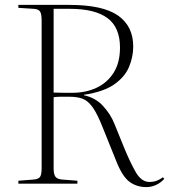

<svg xmlns="http://www.w3.org/2000/svg" viewBox="-20 -750 691 784"><path d="M578 14Q538 14 509 -7.5Q480 -29 456 -89L400 -228Q378 -284 359 -311Q340 -338 318 -346.5Q296 -355 264 -355Q243 -355 228 -355Q213 -355 199 -353V-62Q199 -39 206 -29Q213 -19 232 -17L296 -12V0H55V-12L119 -17Q138 -19 144 -28.5Q150 -38 150 -63V-666Q150 -693 143.5 -703Q137 -713 117 -714L55 -718V-730H263Q400 -730 462 -686.5Q524 -643 524 -560Q524 -518 507 -477Q490 -436 446.5 -405.5Q403 -375 323 -363V-361Q370 -351 401 -317Q432 -283 447 -245L486 -149Q510 -90 533.5 -48.5Q557 -7 590 -7Q607 -7 621 -12.5Q635 -18 645 -26L651 -20Q636 -3 616.5 5.5Q597 14 578 14ZM274 -371Q330 -371 374 -391.5Q418 -412 444 -453Q470 -494 470 -556Q470 -638 419 -676Q368 -714 265 -714H199V-372Q230 -371 247 -371Q264 -371 274 -371Z"/></svg>

Font: Literata 72pt ExtraLight
Style: Regular
Weight: 200
Designer: Latin by Veronika Burian and Jose Scaglione. Greek by Irene Vlachou. Cyrillic by Vera Evstafieva.
Foundry: TypeTogether
Version: Version 3.002